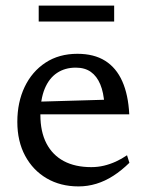

<svg xmlns="http://www.w3.org/2000/svg" viewBox="-20 -657 524 687"><path d="M257 -464.5Q316.5 -464.5 356.2 -439.5Q396 -414.5 417.5 -366.2Q439 -318 442.5 -248H110V-293L386 -301L353.5 -283.5Q351 -326 338.8 -355.2Q326.5 -384.5 305 -399.8Q283.5 -415 251 -415Q212.5 -415 184 -396Q155.5 -377 140 -339.5Q124.5 -302 124.5 -246Q124.5 -185.5 146.2 -143.8Q168 -102 208.5 -80.5Q249 -59 306.5 -59Q330 -59 352 -64.2Q374 -69.5 394.8 -79Q415.5 -88.5 434.5 -101.5L443 -74.5Q415 -47 385.5 -28Q356 -9 324.8 0.5Q293.5 10 261 10Q196.5 10 147.2 -18.8Q98 -47.5 70 -99.5Q42 -151.5 42 -221Q42 -291 68.2 -346Q94.5 -401 142.8 -432.8Q191 -464.5 257 -464.5ZM118.5 -580V-637H388.5V-580Z"/></svg>

Font: Newsreader
Style: Regular
Weight: 400
Designer: Hugues Gentile
Foundry: Production Type
Version: Version 1.003